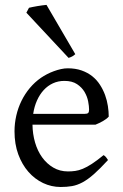

<svg xmlns="http://www.w3.org/2000/svg" viewBox="-20 -747 502 782"><path d="M242.2 -417.5Q216.8 -417.5 195.6 -407.7Q174.3 -397.9 158 -380.1Q141.6 -362.3 130.6 -337.6Q119.6 -313 115.2 -283.2H324.2Q335.4 -283.2 339.1 -286.9Q342.8 -290.5 342.8 -300.8Q342.8 -314 339.1 -333.7Q335.4 -353.5 324.5 -372.3Q313.5 -391.1 293.7 -404.3Q273.9 -417.5 242.2 -417.5ZM422.9 -272Q414.1 -262.2 399.4 -253.9Q384.8 -245.6 369.1 -239.3H112.3Q112.8 -201.2 122.8 -166.7Q132.8 -132.3 151.6 -106.2Q170.4 -80.1 197 -64.5Q223.6 -48.8 256.8 -48.8Q272 -48.8 286.4 -50.8Q300.8 -52.7 317.4 -59.6Q334 -66.4 354.2 -79.6Q374.5 -92.8 401.9 -115.2Q408.2 -111.8 412.8 -105.5Q417.5 -99.1 419.9 -95.2Q387.2 -59.6 362.5 -37.8Q337.9 -16.1 316.2 -4.4Q294.4 7.3 273.2 11Q252 14.6 227.1 14.6Q189.5 14.6 155.5 -1.5Q121.6 -17.6 95.7 -47.1Q69.8 -76.7 54.4 -118.4Q39.1 -160.2 39.1 -211.9Q39.1 -244.6 46.4 -276.4Q53.7 -308.1 67.6 -336.4Q81.5 -364.7 101.6 -388.7Q121.6 -412.6 147 -430.2Q157.7 -437.5 171.1 -444.6Q184.6 -451.7 199.2 -457Q213.9 -462.4 228.3 -465.6Q242.7 -468.8 255.9 -468.8Q287.6 -468.8 312.5 -460Q337.4 -451.2 356 -436.3Q374.5 -421.4 387.2 -401.6Q399.9 -381.8 408 -359.9Q416 -337.9 419.4 -315.2Q422.9 -292.5 422.9 -272ZM286.6 -526.4Q280.3 -520.5 273.9 -517.1Q267.6 -513.7 259.3 -511.2L87.4 -695.3L98.1 -715.3Q103 -716.8 112.5 -718.5Q122.1 -720.2 132.6 -722.2Q143.1 -724.1 153.3 -725.3Q163.6 -726.6 169.4 -727.1Z"/></svg>

Font: Noto Serif Devanagari
Style: Bold
Weight: 700
Designer: Monotype Design Team
Foundry: Monotype Imaging Inc.
Version: Version 1.01